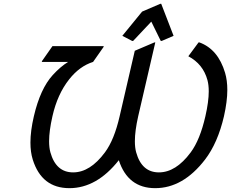

<svg xmlns="http://www.w3.org/2000/svg" viewBox="-20 -980 1216 1010"><path d="M796.9 -756.8 707 -368.7Q689.5 -291.5 689.5 -237.3Q689.5 -203.1 696.3 -178.7Q725.6 -73.2 815.9 -73.2Q905.3 -73.2 983.4 -178.7Q1032.2 -244.6 1060.5 -368.7Q1078.1 -445.8 1078.1 -499.5Q1078.1 -533.2 1071.3 -558.6Q1048.3 -643.1 970.7 -684.1L1024.4 -756.8H1029.3Q1127.4 -720.7 1164.1 -596.7Q1175.8 -557.1 1175.8 -506.8Q1175.8 -447.3 1158.2 -368.7Q1125.5 -228 1058.6 -140.6Q942.9 9.8 796.4 9.8Q652.8 9.8 605 -137.2Q488.8 9.8 345.2 9.8Q199.2 9.8 152.3 -140.6Q140.1 -179.7 140.1 -230Q140.1 -291.5 158.2 -368.7Q191.9 -513.2 257.3 -585Q298.3 -629.9 338.4 -654.3H199.7L201.2 -659.2L255.9 -737.3H525.9L524.4 -732.4L469.7 -654.3Q398.4 -631.8 343.8 -562.5Q282.2 -484.9 255.9 -368.7Q238.3 -291.5 238.3 -237.3Q238.3 -203.1 245.1 -178.7Q274.4 -73.2 364.7 -73.2Q454.1 -73.2 532.2 -178.7Q581.1 -244.6 609.4 -368.7L689 -712.9L792 -756.8ZM623.5 -791.5 727.5 -918.9 823.2 -960H828.1L893.1 -791.5L830.6 -764.6H825.7L775.9 -866.2L680.2 -764.6H675.3Z"/></svg>

Font: Nova Script
Style: Regular
Weight: 400
Italic angle: -13°
Version: Version 2.001